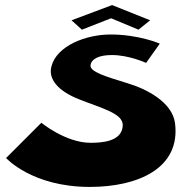

<svg xmlns="http://www.w3.org/2000/svg" viewBox="-20 -720 759 757"><path d="M262 -640 303 -603 418 -648 526 -603 572 -640 422 -700ZM416 -584C318 -584 204 -539 183 -459C169 -409 208 -361 293 -328C381 -293 465 -273 464 -226C462 -161 380 -157 337 -157C239 -157 143 -236 143 -236L4 -97C4 -97 106 17 334 17C525 17 693 -57 670 -235C659 -316 561 -369 479 -393C398 -418 333 -437 337 -463C340 -487 369 -503 421 -503C489 -503 556 -472 556 -472L610 -548C610 -548 528 -584 416 -584Z"/></svg>

Font: Hussar Milosc
Style: Bold
Weight: 700
Foundry: Cannot Into Space Fonts
Version: Version 1.02